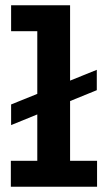

<svg xmlns="http://www.w3.org/2000/svg" viewBox="-20 -706 395 726"><path d="M22 -233V-311L346 -442V-365ZM121 -31V-686H245V-31ZM21 0V-98H347V0ZM22 -588V-686H237V-588Z"/></svg>

Font: BioRhyme
Style: Bold
Weight: 700
Designer: Aoife Mooney
Foundry: Aoife Mooney Type
Version: Version 1.600;gftools[0.9.33]